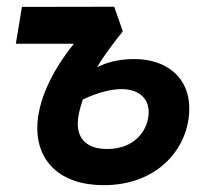

<svg xmlns="http://www.w3.org/2000/svg" viewBox="-20 -538 626 568"><path d="M287.1 9.8C449.2 9.8 540 -102.5 540 -217.3C540 -308.1 473.6 -363.3 377.4 -363.3C331.1 -363.3 295.4 -353.5 267.1 -338.9C290.5 -378.4 317.9 -413.1 343.3 -445.3L317.9 -518.1L44.9 -517.6L26.9 -408.7H198.7C133.8 -328.1 90.3 -238.8 90.3 -158.2C90.3 -63.5 155.3 9.8 287.1 9.8ZM225.1 -243.7C271.5 -265.6 311 -274.4 339.8 -274.4C387.7 -274.4 419.9 -249.5 419.9 -206.5C419.9 -156.7 381.8 -97.2 297.4 -97.2C238.8 -97.2 210 -125.5 210 -172.4C210 -190.9 214.8 -213.4 225.1 -243.7Z"/></svg>

Font: Cascadia Mono PL SemiBold
Style: Italic
Weight: 600
Italic angle: -10°
Monospace: yes
Designer: Aaron Bell
Foundry: Saja Typeworks
Version: Version 2404.023